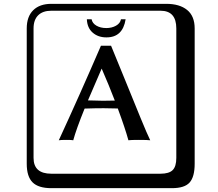

<svg xmlns="http://www.w3.org/2000/svg" viewBox="-20 -774 1140 1006"><path d="M638.2 -672.9Q623 -577.6 537.1 -578.1Q494.1 -578.1 465.6 -603Q437 -627.9 435.1 -672.9H460Q463.9 -651.9 485.4 -639.4Q506.8 -627 537.1 -627Q565.9 -627 587.9 -639.4Q609.9 -651.9 613.8 -672.9ZM249 -717.8Q204.1 -717.8 179.9 -693.8Q155.8 -669.9 155.8 -625V53.2Q155.8 136.2 249 136.2H820.8Q865.7 136.2 884.8 117.2Q903.8 98.1 903.8 53.2V-625Q903.8 -717.8 820.8 -717.8ZM1000 84Q1000 152.8 973.4 182.4Q946.8 211.9 880.9 211.9H249Q181.2 211.9 150.6 181.4Q120.1 150.9 120.1 84V-625Q120.1 -687 154.1 -720.5Q188 -753.9 249 -753.9H851.1Q920.9 -753.9 960.4 -721.9Q1000 -689.9 1000 -625ZM512.7 -414.6Q458.5 -289.6 440.9 -248Q451.7 -248 479.5 -247.1Q507.3 -246.1 519 -246.1Q542 -246.1 581.5 -247.1Q551.3 -326.2 512.7 -414.6ZM423.3 -205.1Q379.4 -96.7 363.8 -39.1Q355 -41 330.1 -41Q296.9 -41 288.1 -39.1Q396 -272.9 508.8 -534.2H562Q587.9 -472.2 634.5 -357.2Q681.2 -242.2 716.1 -157Q751 -71.8 767.1 -39.1Q753.9 -41 706.1 -41Q666 -41 652.8 -39.1Q635.7 -101.6 597.2 -205.6Q547.9 -207 522.9 -207Q478.5 -207 423.3 -205.1Z"/></svg>

Font: Linux Biolinum Keyboard O
Style: Regular
Weight: 700
Designer: Philipp H. Poll
Foundry: Philipp H. Poll
Version: Version 0.6.1